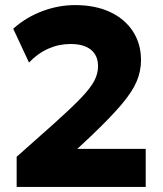

<svg xmlns="http://www.w3.org/2000/svg" viewBox="-20 -735 639 755"><path d="M45.5 0V-118.5L193.5 -250Q261.5 -311 298.8 -350Q336 -389 350.8 -417.2Q365.5 -445.5 365.5 -474.5Q365.5 -517 337.5 -539.5Q309.5 -562 257.5 -562Q211.5 -562 169.8 -543.5Q128 -525 94 -489L32 -622Q81.5 -666.5 145.5 -690.8Q209.5 -715 275 -715Q354.5 -715 412.8 -687.8Q471 -660.5 502.8 -611.5Q534.5 -562.5 534.5 -498.5Q534.5 -455.5 517.5 -415Q500.5 -374.5 458.2 -324.5Q416 -274.5 340 -202L284 -149.5H553V0Z"/></svg>

Font: Geologica Cursive ExtraBold
Style: Regular
Weight: 800
Designer: Sindre Bremnes, Frode Helland
Foundry: Monokrom Skriftforlag AS
Version: Version 1.010;gftools[0.9.28]